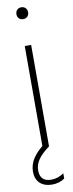

<svg xmlns="http://www.w3.org/2000/svg" viewBox="-104 -774 385 1006"><g transform="rotate(-10 89.0 -271.5)"><path d="M72 0V-540H106V0ZM89 -680Q75.5 -680 66.8 -688.5Q58 -697 58 -711Q58 -725.5 66.8 -734.2Q75.5 -743 89 -743Q102.5 -743 111.2 -734.2Q120 -725.5 120 -711Q120 -697 111.2 -688.5Q102.5 -680 89 -680ZM89 200Q47 200 23.5 177.8Q0 155.5 0 116Q0 78.5 22 45Q44 11.5 92 -23L106 0Q65 30 46.5 57Q28 84 28 114Q28 174 88 174Q123.5 174 155 152V180Q141.5 189.5 124 194.8Q106.5 200 89 200Z"/></g></svg>

Font: Encode Sans Condensed Thin
Style: Regular
Weight: 100
Width: 3
Designer: Multiple Designers
Foundry: Impallari Type
Version: Version 3.000; ttfautohint (v1.8.3) -l 8 -r 50 -G 200 -x 14 